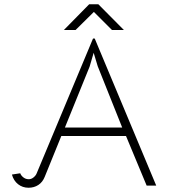

<svg xmlns="http://www.w3.org/2000/svg" viewBox="-20 -873 792 902"><path d="M36 -53 75 -59Q79 -48 90 -39.5Q101 -31 115 -31Q127 -31 137.5 -39.5Q148 -48 152 -58L417 -692H425L714 -1H669L572 -234H268L190 -42Q180 -17 160 -4Q140 9 114 9Q86 9 65 -7.5Q44 -24 36 -53ZM554 -274 439 -562 420 -625 401 -560 285 -274ZM399 -853H442L562 -732H506L421 -817L335 -732H280Z"/></svg>

Font: Bellota Light
Style: Regular
Weight: 300
Designer: Kemie Guaida
Foundry: Kemie Guaida
Version: Version 4.001